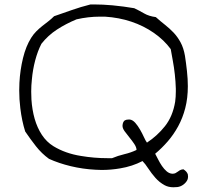

<svg xmlns="http://www.w3.org/2000/svg" viewBox="-20 -708 896 844"><path d="M805.7 -329.1Q805.7 -276.4 794.4 -232.9Q783.2 -189.5 763.2 -152.8Q743.2 -116.2 717.3 -86.4Q691.4 -56.6 662.1 -32.2Q668 -21.5 675.3 -6.8Q682.6 7.8 691.9 21.5Q701.2 35.2 712.4 44.9Q723.6 54.7 737.3 55.7Q746.1 55.7 751 53.2Q755.9 50.8 760.3 47.4Q764.6 43.9 770.5 40.5Q776.4 37.1 786.1 36.1Q801.8 45.9 805.7 58.6Q806.6 63.5 806.6 68.4Q806.6 76.2 803.7 83Q797.9 94.7 786.1 103.5Q774.4 112.3 759.8 114.3Q751 115.2 742.2 115.2Q720.7 115.2 704.1 106.4Q680.7 93.8 663.1 73.7Q645.5 53.7 631.8 32.7Q618.2 11.7 606.4 0Q561.5 23.4 507.8 32.2Q467.8 39.1 426.8 39.1Q413.1 39.1 399.4 38.1Q343.8 35.2 291 22.5Q238.3 9.8 195.3 -9.8Q163.1 -33.2 138.2 -64.9Q113.3 -96.7 90.8 -129.9Q76.2 -175.8 69.3 -232.4Q64.5 -271.5 64.5 -310.5Q64.5 -327.1 65.4 -344.7Q68.4 -400.4 81.1 -452.6Q93.8 -504.9 117.2 -542Q127 -557.6 139.6 -570.3Q152.3 -583 166 -593.8Q179.7 -604.5 192.9 -614.7Q206.1 -625 217.8 -636.7Q257.8 -650.4 296.4 -664.1Q335 -677.7 377.9 -688.5H392.6Q431.6 -688.5 474.6 -684.6Q525.4 -679.7 570.3 -671.9Q592.8 -661.1 613.8 -648.9Q634.8 -636.7 665 -632.8Q684.6 -615.2 705.1 -599.1Q725.6 -583 743.2 -564.5Q760.7 -545.9 773.9 -521.5Q787.1 -497.1 793 -462.9Q797.9 -431.6 801.8 -396Q805.7 -360.4 805.7 -329.1ZM750 -260.7Q752.9 -282.2 752.9 -305.7V-318.4Q752 -349.6 748.5 -380.9Q745.1 -412.1 739.7 -440.9Q734.4 -469.7 730.5 -492.2Q701.2 -532.2 656.2 -563.5Q611.3 -594.7 557.1 -612.8Q502.9 -630.9 441.4 -634.8H418Q368.2 -634.8 316.4 -623Q269.5 -603.5 230.5 -578.1Q191.4 -552.7 162.1 -515.6Q145.5 -483.4 134.8 -442.9Q124 -402.3 120.1 -358.4Q117.2 -332 117.2 -305.7Q117.2 -288.1 118.2 -270.5Q121.1 -225.6 132.3 -186Q143.6 -146.5 164.1 -115.2Q184.6 -84 214.8 -65.4Q267.6 -33.2 335.9 -22.5Q393.6 -12.7 452.1 -12.7H472.7Q498 -23.4 526.9 -30.3Q555.7 -37.1 580.1 -48.8Q580.1 -60.5 570.3 -75.2Q560.5 -89.8 548.8 -104Q537.1 -118.2 527.3 -131.8Q518.6 -144.5 518.6 -154.3V-156.2Q519.5 -171.9 528.3 -178.7Q535.2 -182.6 544.9 -182.6H550.8Q563.5 -180.7 574.7 -168Q585.9 -155.3 595.7 -138.2Q605.5 -121.1 612.8 -105Q620.1 -88.9 626 -81.1Q670.9 -110.4 705.1 -153.3Q739.3 -196.3 750 -260.7Z"/></svg>

Font: Crafty Girls
Style: Regular
Weight: 400
Designer: Crystal Kluge
Foundry: Font Diner, Inc DBA Tart Workshop
Version: Version 1.001